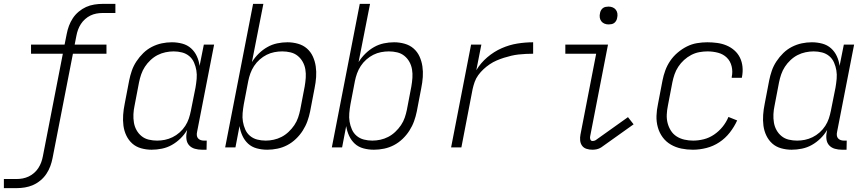

<svg xmlns="http://www.w3.org/2000/svg" viewBox="-44 -760 4464 990"><path d="M-24 210V163H42Q58 163 73.5 160Q89 157 104 150Q119 143 132 131.5Q145 120 154 106Q163 92 168.5 77Q174 62 177 46L280 -483H116V-530H289L300 -585Q304 -606 311.5 -626.5Q319 -647 331.5 -666Q344 -685 362 -700Q380 -715 400 -724Q420 -733 442 -736.5Q464 -740 484 -740H551V-693H485Q469 -693 453 -690Q437 -687 422.5 -680Q408 -673 395 -661.5Q382 -650 373 -636Q364 -622 358.5 -607Q353 -592 350 -576L341 -530H505V-483H332L227 55Q223 76 215.5 96.5Q208 117 195.5 136Q183 155 165 170Q147 185 126.5 194Q106 203 84.5 206.5Q63 210 43 210Z M738 12Q710 12 683.5 4.5Q657 -3 638 -20Q619 -37 607.5 -61Q596 -85 592.5 -112Q589 -139 591 -167.5Q593 -196 599 -225L622 -345Q627 -370 635.5 -395Q644 -420 659.5 -443.5Q675 -467 695 -486.5Q715 -506 739.5 -518.5Q764 -531 790 -536.5Q816 -542 842 -542Q870 -542 896 -535Q922 -528 941 -511Q960 -494 971 -470Q982 -446 985 -420L1007 -530H1060L972 -79Q970 -70 971 -61.5Q972 -53 977 -47Q982 -41 990 -38Q998 -35 1007 -35H1022L1021 12H997Q978 12 960.5 7Q943 2 931.5 -10.5Q920 -23 917.5 -41.5Q915 -60 919 -79L921 -90Q907 -66 886.5 -46Q866 -26 842 -12.5Q818 1 791 6.5Q764 12 738 12ZM766 -35Q786 -35 806 -39Q826 -43 845.5 -52.5Q865 -62 882 -77Q899 -92 911 -110.5Q923 -129 929.5 -148.5Q936 -168 940 -188L964 -308Q968 -331 970 -353.5Q972 -376 968.5 -397Q965 -418 956.5 -437.5Q948 -457 932 -470.5Q916 -484 895 -489.5Q874 -495 851 -495Q831 -495 809.5 -490.5Q788 -486 768.5 -476Q749 -466 732 -450Q715 -434 703 -415.5Q691 -397 684 -376.5Q677 -356 673 -336L650 -216Q645 -193 644 -171Q643 -149 646.5 -128Q650 -107 660 -89Q670 -71 686 -58Q702 -45 723 -40Q744 -35 766 -35Z M1334 12Q1306 12 1280 5Q1254 -2 1235.5 -19Q1217 -36 1206 -60Q1195 -84 1191 -110L1170 0H1117L1261 -740H1314L1255 -440Q1270 -464 1290.5 -484Q1311 -504 1335 -517.5Q1359 -531 1385.5 -536.5Q1412 -542 1438 -542Q1466 -542 1492.5 -534.5Q1519 -527 1538.5 -510Q1558 -493 1569 -469Q1580 -445 1584 -418Q1588 -391 1586 -362.5Q1584 -334 1578 -305L1555 -185Q1550 -160 1541 -135Q1532 -110 1517 -86.5Q1502 -63 1481.5 -43.5Q1461 -24 1437 -11.5Q1413 1 1386.5 6.5Q1360 12 1334 12ZM1326 -35Q1346 -35 1367 -39.5Q1388 -44 1407.5 -54Q1427 -64 1444 -80Q1461 -96 1473.5 -114.5Q1486 -133 1493 -153.5Q1500 -174 1504 -194L1527 -314Q1531 -337 1532.5 -359Q1534 -381 1530.5 -402Q1527 -423 1517 -441Q1507 -459 1491 -472Q1475 -485 1454 -490Q1433 -495 1411 -495Q1391 -495 1370.5 -491Q1350 -487 1331 -477.5Q1312 -468 1295 -453Q1278 -438 1266 -419.5Q1254 -401 1247 -381.5Q1240 -362 1236 -342L1213 -222Q1209 -199 1207 -176.5Q1205 -154 1208.5 -133Q1212 -112 1220.5 -92.5Q1229 -73 1245 -59.5Q1261 -46 1282 -40.5Q1303 -35 1326 -35Z M1884 12Q1856 12 1830 5Q1804 -2 1785.5 -19Q1767 -36 1756 -60Q1745 -84 1741 -110L1720 0H1667L1811 -740H1864L1805 -440Q1820 -464 1840.5 -484Q1861 -504 1885 -517.5Q1909 -531 1935.5 -536.5Q1962 -542 1988 -542Q2016 -542 2042.5 -534.5Q2069 -527 2088.5 -510Q2108 -493 2119 -469Q2130 -445 2134 -418Q2138 -391 2136 -362.5Q2134 -334 2128 -305L2105 -185Q2100 -160 2091 -135Q2082 -110 2067 -86.5Q2052 -63 2031.5 -43.5Q2011 -24 1987 -11.5Q1963 1 1936.5 6.5Q1910 12 1884 12ZM1876 -35Q1896 -35 1917 -39.5Q1938 -44 1957.5 -54Q1977 -64 1994 -80Q2011 -96 2023.5 -114.5Q2036 -133 2043 -153.5Q2050 -174 2054 -194L2077 -314Q2081 -337 2082.5 -359Q2084 -381 2080.5 -402Q2077 -423 2067 -441Q2057 -459 2041 -472Q2025 -485 2004 -490Q1983 -495 1961 -495Q1941 -495 1920.5 -491Q1900 -487 1881 -477.5Q1862 -468 1845 -453Q1828 -438 1816 -419.5Q1804 -401 1797 -381.5Q1790 -362 1786 -342L1763 -222Q1759 -199 1757 -176.5Q1755 -154 1758.5 -133Q1762 -112 1770.5 -92.5Q1779 -73 1795 -59.5Q1811 -46 1832 -40.5Q1853 -35 1876 -35Z M2282 0 2385 -530H2438L2412 -398Q2434 -435 2468.5 -464.5Q2503 -494 2543 -511.5Q2583 -529 2624 -535.5Q2665 -542 2705 -542V-483Q2687 -483 2667.5 -482Q2648 -481 2629.5 -479Q2611 -477 2592 -472.5Q2573 -468 2554 -462Q2535 -456 2516.5 -448Q2498 -440 2481 -428.5Q2464 -417 2449 -403Q2434 -389 2422 -372.5Q2410 -356 2403.5 -337.5Q2397 -319 2393 -301L2335 0Z M3011 12Q2995 12 2980.5 7.5Q2966 3 2957.5 -8.5Q2949 -20 2947.5 -35.5Q2946 -51 2949 -66L3030 -483H2871V-530H3091L2999 -57Q2997 -49 3000 -41Q3003 -33 3011 -33Q3015 -33 3019.5 -34Q3024 -35 3027 -37L3194 -156L3223 -119L3056 0Q3045 7 3033.5 9.5Q3022 12 3011 12ZM3094 -634Q3083 -634 3073 -638Q3063 -642 3056.5 -650.5Q3050 -659 3048.5 -670Q3047 -681 3050 -693Q3051 -700 3055 -707Q3059 -714 3065 -718.5Q3071 -723 3079 -724.5Q3087 -726 3094 -726Q3105 -726 3115 -722Q3125 -718 3131.5 -709.5Q3138 -701 3139.5 -690Q3141 -679 3138 -667Q3137 -660 3133 -653Q3129 -646 3123 -641.5Q3117 -637 3109 -635.5Q3101 -634 3094 -634Z M3529 12Q3498 12 3469 6Q3440 0 3415 -14.5Q3390 -29 3373 -52Q3356 -75 3348 -103.5Q3340 -132 3341 -162.5Q3342 -193 3349 -225L3372 -345Q3377 -371 3386.5 -397Q3396 -423 3412 -446.5Q3428 -470 3450.5 -489Q3473 -508 3498 -520.5Q3523 -533 3550 -537.5Q3577 -542 3603 -542Q3629 -542 3654.5 -538.5Q3680 -535 3702.5 -525.5Q3725 -516 3743 -500Q3761 -484 3771.5 -462.5Q3782 -441 3784.5 -415.5Q3787 -390 3782 -364L3781 -359H3729V-363Q3735 -391 3728.5 -418Q3722 -445 3703.5 -463Q3685 -481 3658.5 -488Q3632 -495 3604 -495Q3583 -495 3561.5 -491Q3540 -487 3520 -476.5Q3500 -466 3483 -450.5Q3466 -435 3453.5 -416Q3441 -397 3434 -376.5Q3427 -356 3423 -336L3400 -216Q3395 -192 3394 -169Q3393 -146 3398.5 -125Q3404 -104 3415.5 -86Q3427 -68 3445 -56.5Q3463 -45 3485 -40Q3507 -35 3530 -35Q3557 -35 3585 -42Q3613 -49 3638 -66Q3663 -83 3682 -106.5Q3701 -130 3712 -157L3757 -139Q3742 -106 3719 -76.5Q3696 -47 3665 -26.5Q3634 -6 3598.5 3Q3563 12 3529 12Z M4038 12Q4010 12 3983.5 4.5Q3957 -3 3938 -20Q3919 -37 3907.5 -61Q3896 -85 3892.5 -112Q3889 -139 3891 -167.5Q3893 -196 3899 -225L3922 -345Q3927 -370 3935.5 -395Q3944 -420 3959.5 -443.5Q3975 -467 3995 -486.5Q4015 -506 4039.5 -518.5Q4064 -531 4090 -536.5Q4116 -542 4142 -542Q4170 -542 4196 -535Q4222 -528 4241 -511Q4260 -494 4271 -470Q4282 -446 4285 -420L4307 -530H4360L4272 -79Q4270 -70 4271 -61.5Q4272 -53 4277 -47Q4282 -41 4290 -38Q4298 -35 4307 -35H4322L4321 12H4297Q4278 12 4260.5 7Q4243 2 4231.5 -10.5Q4220 -23 4217.5 -41.5Q4215 -60 4219 -79L4221 -90Q4207 -66 4186.5 -46Q4166 -26 4142 -12.5Q4118 1 4091 6.5Q4064 12 4038 12ZM4066 -35Q4086 -35 4106 -39Q4126 -43 4145.5 -52.5Q4165 -62 4182 -77Q4199 -92 4211 -110.5Q4223 -129 4229.5 -148.5Q4236 -168 4240 -188L4264 -308Q4268 -331 4270 -353.5Q4272 -376 4268.5 -397Q4265 -418 4256.5 -437.5Q4248 -457 4232 -470.5Q4216 -484 4195 -489.5Q4174 -495 4151 -495Q4131 -495 4109.5 -490.5Q4088 -486 4068.5 -476Q4049 -466 4032 -450Q4015 -434 4003 -415.5Q3991 -397 3984 -376.5Q3977 -356 3973 -336L3950 -216Q3945 -193 3944 -171Q3943 -149 3946.5 -128Q3950 -107 3960 -89Q3970 -71 3986 -58Q4002 -45 4023 -40Q4044 -35 4066 -35Z"/></svg>

Font: Lode Dark Term
Style: Italic
Weight: 400
Italic angle: -11°
Monospace: yes
Designer: Belleve Invis
Foundry: Belleve Invis
Version: Version 29.2.0